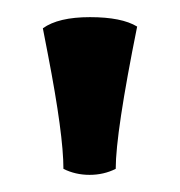

<svg xmlns="http://www.w3.org/2000/svg" viewBox="-20 -695 210 224"><path d="M115 -498Q101 -491 84.5 -491Q68 -491 54 -498Q54 -538 36 -631L30 -662Q48 -675 85 -675Q122 -675 140 -664Q115 -540 115 -498Z"/></svg>

Font: Bubblegum Sans
Style: Regular
Weight: 400
Designer: Angel Koziupa and Alejandro Paul
Foundry: Angel Koziupa and Alejandro Paul
Version: Version 1.001